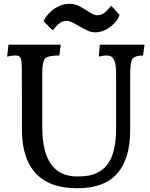

<svg xmlns="http://www.w3.org/2000/svg" viewBox="-20 -982 790 1009"><path d="M499 -684.6 504.4 -747.1H739.3L731.9 -690.4Q685.5 -690.4 673.8 -668.9Q664.1 -650.4 664.1 -582.5V-297.9Q664.1 -147.5 595.9 -70.1Q527.8 7.3 385.3 7.3Q235.4 7.3 162.1 -77.6Q95.2 -155.8 95.2 -301.3V-495.1L94.7 -586.9V-615.2Q94.7 -667.5 87.6 -677.7Q80.6 -688 73.2 -689.2Q65.9 -690.4 58.6 -690.4Q43.5 -690.4 17.6 -684.6L24.4 -747.1H299.3L292 -690.4Q231.9 -690.4 216.8 -674.3Q202.1 -658.7 202.1 -596.2V-315.4Q202.1 -54.7 384.8 -54.7Q447.8 -54.7 479.5 -68.8Q511.2 -83 530 -101.1Q548.8 -119.1 562.5 -147.5Q590.3 -207.5 590.3 -310.5V-584Q590.3 -644 581.8 -662.1Q573.2 -680.2 563.7 -685.3Q554.2 -690.4 540 -690.4Q525.9 -690.4 499 -684.6ZM209 -870.1Q210.4 -876.5 220.5 -891.6Q230.5 -906.7 248.5 -922.4Q293.5 -961.9 345.7 -961.9Q372.1 -961.9 393.3 -951.2Q414.6 -940.4 431.2 -929.7Q472.7 -901.9 486.8 -901.9Q501 -901.9 510.3 -904.8Q519.5 -907.7 527.8 -914.1Q543 -925.3 564.5 -951.7L607.9 -904.3Q602.5 -881.3 580.1 -858.9Q533.2 -812 480.5 -812Q458.5 -812 436.5 -822.8Q414.6 -833.5 396 -844.7Q347.7 -872.6 334 -872.6Q320.3 -872.6 311.3 -869.6Q302.2 -866.7 293.5 -860.4Q279.8 -850.6 257.3 -822.8Z"/></svg>

Font: HeadlandOne
Style: Regular
Weight: 400
Designer: Gary Lonergan
Foundry: Sorkin Type Co.
Version: Version 1.002